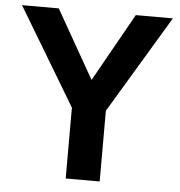

<svg xmlns="http://www.w3.org/2000/svg" viewBox="-52 -772 772 822"><g transform="rotate(5 334.0 -361.5)"><path d="M658 -723 406.5 -304V0H260.5V-304.5L9.5 -723H167.5L334 -430L498.5 -723Z"/></g></svg>

Font: Public Sans
Style: Bold
Weight: 700
Designer: The Public Sans project authors (U.S. Web Design System). Libre Franklin designed by Pablo Impallari and Rodrigo Fuenzal
Version: Version 1.008; ttfautohint (v1.8.1) -l 8 -r 50 -G 200 -x 14 